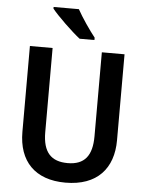

<svg xmlns="http://www.w3.org/2000/svg" viewBox="-62 -986 796 1045"><g transform="rotate(5 336.5 -463.5)"><path d="M326 -937H188V-928C218 -890 299 -812 344 -777H425V-790C396 -826 350 -893 326 -937ZM595 -244V-714H471V-255C471 -149 430 -97 338 -97C248 -97 202 -144 202 -254V-714H78V-245C78 -85 168 10 335 10C509 10 595 -91 595 -244Z"/></g></svg>

Font: Noto Sans Myanmar SemiCondensed SemiBold
Style: Regular
Weight: 600
Width: 4
Designer: Monotype Design Team
Foundry: Monotype Imaging Inc.
Version: Version 2.107